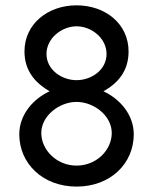

<svg xmlns="http://www.w3.org/2000/svg" viewBox="-20 -689 577 724"><path d="M268.6 -304.7C334 -304.7 401.4 -252.9 401.4 -187.5C401.4 -123 343.8 -64.5 268.6 -64.5C194.3 -64.5 135.7 -123 135.7 -187.5C135.7 -252.9 204.1 -304.7 268.6 -304.7ZM268.6 -589.8C325.2 -589.8 381.8 -544.9 381.8 -485.4C381.8 -425.8 325.2 -386.7 268.6 -386.7C212.9 -386.7 155.3 -425.8 155.3 -485.4C155.3 -544.9 212.9 -589.8 268.6 -589.8ZM268.6 -668.9C160.2 -668.9 72.3 -598.6 72.3 -495.1C72.3 -419.9 115.2 -375 167 -344.7C105.5 -316.4 52.7 -256.8 52.7 -182.6C52.7 -73.2 140.6 14.6 268.6 14.6C397.5 14.6 484.4 -73.2 484.4 -182.6C484.4 -256.8 431.6 -316.4 370.1 -344.7C423.8 -375 464.8 -419.9 464.8 -495.1C464.8 -598.6 377.9 -668.9 268.6 -668.9Z"/></svg>

Font: Sen-gleads
Style: Regular
Weight: 400
Designer: Kosal Sen, Philatype
Foundry: Philatype
Version: Version 1.004; ttfautohint (v1.8.3)